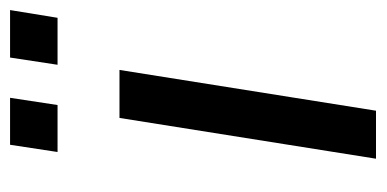

<svg xmlns="http://www.w3.org/2000/svg" viewBox="-208 -540 749 372"><g transform="rotate(-90 166.0 -354.5)"><path d="M44 0 123 -497H216L137 0ZM226 -617 240 -709H332L317 -617ZM57 -617 71 -709H162L148 -617Z"/></g></svg>

Font: Nunito Sans 7pt Condensed Medium
Style: Italic
Weight: 500
Width: 3
Italic angle: -9°
Designer: Vernon Adams
Foundry: Vernon Adams
Version: Version 3.101;gftools[0.9.27]